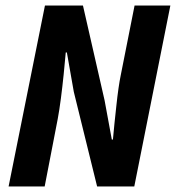

<svg xmlns="http://www.w3.org/2000/svg" viewBox="-20 -672 640 692"><path d="M11 0 142 -652H279L357 -310L383 -169H387Q389 -194 392.5 -226.5Q396 -259 399.5 -292Q403 -325 407 -353Q411 -381 415 -400L465 -652H594L464 0H330L246 -341L221 -483H217Q214 -448 209.5 -404Q205 -360 199.5 -317.5Q194 -275 188 -243L141 0Z"/></svg>

Font: Source Code Pro ExtraLight
Style: Bold Italic
Weight: 700
Italic angle: -11°
Monospace: yes
Version: Version 1.016;hotconv 1.0.116;makeotfexe 2.5.65601